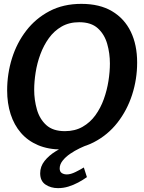

<svg xmlns="http://www.w3.org/2000/svg" viewBox="-20 -763 747 994"><path d="M300 11Q230 11 177 -11.5Q124 -34 88.5 -75Q53 -116 35 -172Q17 -228 17 -295Q17 -381 42 -461Q67 -541 116 -604.5Q165 -668 236.5 -705.5Q308 -743 401 -743Q496 -743 560 -705Q624 -667 657 -599Q690 -531 690 -439Q690 -353 664 -272.5Q638 -192 588 -128Q538 -64 465.5 -26.5Q393 11 300 11ZM316 -84Q368 -84 407.5 -106.5Q447 -129 474 -166.5Q501 -204 517.5 -250Q534 -296 541.5 -344Q549 -392 549 -434Q549 -487 535 -536Q521 -585 486.5 -616.5Q452 -648 390 -648Q338 -648 299 -625.5Q260 -603 233 -565.5Q206 -528 189 -482Q172 -436 164.5 -388Q157 -340 157 -298Q157 -246 171 -196.5Q185 -147 219.5 -115.5Q254 -84 316 -84ZM437 -14Q417 -7 392 5Q367 17 343.5 33Q320 49 304.5 68.5Q289 88 289 109Q289 126 300 133Q311 140 326 140Q346 140 372 127Q398 114 414 104L430 154Q409 169 384.5 182Q360 195 334 203Q308 211 280 211Q243 211 215.5 192.5Q188 174 188 134Q188 99 210.5 70.5Q233 42 268 20.5Q303 -1 340 -15Q377 -29 405 -33Z"/></svg>

Font: Rosario
Style: Italic
Weight: 400
Italic angle: -8.05°
Designer: Hector Gatti
Foundry: Omnibus Type
Version: Version 1.201